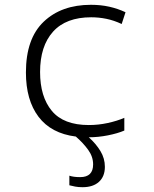

<svg xmlns="http://www.w3.org/2000/svg" viewBox="-20 -562 640 800"><path d="M324 218Q307 218 293.5 215.5Q280 213 269 210V170Q286 176 314 176Q368 176 368 123Q368 91 347.5 62.5Q327 34 296 7Q193 -6 140.5 -75.5Q88 -145 88 -260Q88 -401 162 -471.5Q236 -542 359 -542Q400 -542 435.5 -534Q471 -526 503 -511L487 -462Q455 -477 423.5 -483.5Q392 -490 360 -490Q255 -490 201 -430Q147 -370 147 -262Q147 -159 196 -100Q245 -41 350 -41Q390 -41 429 -49.5Q468 -58 498 -71V-18Q470 -6 429.5 2Q389 10 350 10Q380 37 398.5 67.5Q417 98 417 133Q417 173 392.5 195.5Q368 218 324 218Z"/></svg>

Font: Noto Sans Mono Light
Style: Regular
Weight: 300
Designer: Monotype Design Team
Foundry: Monotype Imaging Inc.
Version: Version 2.014; ttfautohint (v1.8.4.7-5d5b)